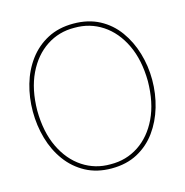

<svg xmlns="http://www.w3.org/2000/svg" viewBox="-100 -748 816 847"><g transform="rotate(-15 308.5 -324.5)"><path d="M308 6Q241 6 190 -21.5Q139 -49 104.5 -96Q70 -143 53 -202.5Q36 -262 36 -326Q36 -390 53 -449Q70 -508 104.5 -554.5Q139 -601 190 -628Q241 -655 308 -655Q376 -655 427 -628Q478 -601 512 -554Q546 -507 563.5 -448Q581 -389 581 -326Q581 -262 563.5 -202.5Q546 -143 512 -96Q478 -49 427 -21.5Q376 6 308 6ZM308 -13Q379 -12 436 -49.5Q493 -87 526.5 -157Q560 -227 561 -325Q560 -422 526.5 -492Q493 -562 436 -599.5Q379 -637 308 -636Q238 -637 181 -599.5Q124 -562 90.5 -492Q57 -422 56 -325Q57 -227 90.5 -157Q124 -87 181 -49.5Q238 -12 308 -13Z"/></g></svg>

Font: Synthetic Thin
Style: Regular
Weight: 100
Designer: Santiago Orozco
Foundry: Typemade
Version: Version 2.000; ttfautohint (v1.8.4.7-5d5b)